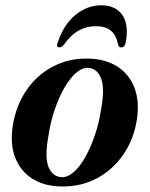

<svg xmlns="http://www.w3.org/2000/svg" viewBox="-20 -680 554 711"><path d="M306 -463Q369.5 -462 413.8 -434Q458 -406 477.8 -355.2Q497.5 -304.5 486.5 -235Q475 -163.5 436.8 -107.8Q398.5 -52 339.8 -20.2Q281 11.5 207.5 10.5Q146 10 101.5 -17.2Q57 -44.5 36.8 -95Q16.5 -145.5 27.5 -215.5Q39.5 -290 78.2 -346.2Q117 -402.5 175.8 -433.5Q234.5 -464.5 306 -463ZM207 -24Q230 -22.5 253 -42.8Q276 -63 296 -98.5Q316 -134 331.2 -179Q346.5 -224 354 -272.5Q368.5 -350.5 355 -387.8Q341.5 -425 308.5 -428.5Q285 -430.5 262 -410.5Q239 -390.5 218.5 -355Q198 -319.5 182.5 -273.8Q167 -228 159.5 -178Q145 -99 159.2 -62.8Q173.5 -26.5 207 -24ZM334.5 -583Q300.5 -583 271.5 -567Q242.5 -551 216.5 -514.5Q208.5 -504.5 200.5 -504.5Q186.5 -504.5 193.5 -522Q215.5 -589 259.5 -624.8Q303.5 -660.5 355 -660.5Q407.5 -660.5 432.8 -624.8Q458 -589 445.5 -522Q442 -504.5 428.5 -504.5Q420 -504.5 417.5 -514.5Q410.5 -549.5 390.8 -566.2Q371 -583 334.5 -583Z"/></svg>

Font: Fraunces 72pt SemiBold
Style: Italic
Weight: 600
Italic angle: -16°
Version: Version 1.000;[b76b70a41]